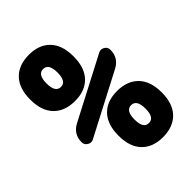

<svg xmlns="http://www.w3.org/2000/svg" viewBox="-220 -835 940 940"><g transform="rotate(-45 250.0 -365.0)"><path d="M411.1 -503.9Q426.8 -512.7 443.4 -503.4Q460 -494.1 460 -474.6Q460 -419.9 411.1 -393.6L88.9 -225.6Q73.2 -216.8 56.6 -226.6Q40 -236.3 40 -254.9Q40 -309.6 88.9 -335.9ZM198.2 -579.6Q198.2 -641.6 160.2 -641.6Q122.1 -641.6 122.1 -579.6Q122.1 -517.6 160.2 -517.6Q198.2 -517.6 198.2 -579.6ZM270 -460.9Q230.5 -419.9 160.2 -419.9Q89.8 -419.9 49.8 -460.9Q9.8 -502 9.8 -580.1Q9.8 -658.2 49.8 -699.2Q89.8 -740.2 160.2 -740.2Q230.5 -740.2 270 -699.2Q309.6 -658.2 309.6 -580.1Q309.6 -502 270 -460.9ZM301.8 -149.9Q301.8 -87.9 339.8 -87.9Q377.9 -87.9 377.9 -149.9Q377.9 -211.9 339.8 -211.9Q301.8 -211.9 301.8 -149.9ZM230 -268.6Q269.5 -309.6 339.8 -309.6Q410.2 -309.6 450.2 -268.6Q490.2 -227.5 490.2 -149.9Q490.2 -72.3 450.2 -31.2Q410.2 9.8 339.8 9.8Q269.5 9.8 230 -31.2Q190.4 -72.3 190.4 -149.9Q190.4 -227.5 230 -268.6Z"/></g></svg>

Font: Rounded Mgen+ 1m medium
Style: Regular
Weight: 500
Designer: [Source Han Sans]
Ryoko NISHIZUKA  (kana & ideographs); Paul D. Hunt (Latin, Greek & Cyrillic); Wenlong ZHANG  (bopomofo
Version: Version 1.059.20150602